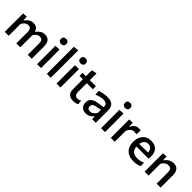

<svg xmlns="http://www.w3.org/2000/svg" viewBox="343 -2203 3674 3674"><g transform="rotate(45 2180.0 -366.0)"><path d="M77 0V-497L168.5 -503L172.5 -413.5H183Q199 -436.5 222.5 -458.5Q246 -480.5 277.8 -495Q309.5 -509.5 350 -509.5Q405 -509.5 436.8 -484.2Q468.5 -459 481 -412H488Q514 -447.5 556.2 -478.5Q598.5 -509.5 660 -509.5Q736.5 -509.5 771.5 -463.5Q806.5 -417.5 806.5 -332.5V0H699.5V-301.5Q699.5 -355.5 681.8 -383Q664 -410.5 618 -410.5Q578.5 -410.5 548.5 -386.8Q518.5 -363 496.5 -329V0H390V-301.5Q390 -355.5 372.2 -383Q354.5 -410.5 308 -410.5Q267 -410.5 236.5 -384.5Q206 -358.5 184 -323.5V0Z M951.5 0V-497L1058.5 -500.5V0ZM1003.5 -598Q971 -598 951.5 -614.8Q932 -631.5 932 -667.5Q932 -701 951.8 -718.5Q971.5 -736 1004.5 -736Q1037.5 -736 1057 -717.8Q1076.5 -699.5 1076.5 -667.5Q1076.5 -631.5 1057 -614.8Q1037.5 -598 1003.5 -598Z M1214.5 0V-732L1321.5 -743.5V0Z M1477.5 0V-497L1584.5 -500.5V0ZM1529.5 -598Q1497 -598 1477.5 -614.8Q1458 -631.5 1458 -667.5Q1458 -701 1477.8 -718.5Q1497.5 -736 1530.5 -736Q1563.5 -736 1583 -717.8Q1602.5 -699.5 1602.5 -667.5Q1602.5 -631.5 1583 -614.8Q1563.5 -598 1529.5 -598Z M1937.5 12Q1860.5 12 1818.2 -26.8Q1776 -65.5 1776 -151V-414.5H1685.5V-497H1776V-658.5L1881.5 -679.5V-497H2046.5V-414.5H1881.5V-180.5Q1881.5 -78 1966 -78Q1984 -78 2004.8 -84.2Q2025.5 -90.5 2043 -103.5L2050.5 -13.5Q2033.5 -2 2002.2 5Q1971 12 1937.5 12Z M2273 10.5Q2209 10.5 2167 -27.8Q2125 -66 2125 -136.5Q2125 -191.5 2149.2 -224Q2173.5 -256.5 2211 -272.8Q2248.5 -289 2288 -295L2435.5 -318Q2437.5 -359.5 2423 -381.5Q2408.5 -403.5 2383 -411.5Q2357.5 -419.5 2325 -419.5Q2290.5 -419.5 2247 -408.8Q2203.5 -398 2152.5 -375L2146.5 -470Q2183.5 -484.5 2238 -496.8Q2292.5 -509 2351 -509Q2439.5 -509 2489.2 -468.5Q2539 -428 2539 -336.5V0H2442.5L2436.5 -66H2427Q2405.5 -38.5 2366.8 -14Q2328 10.5 2273 10.5ZM2308 -74.5Q2344 -74.5 2377.8 -98.2Q2411.5 -122 2433 -164.5V-252.5Q2426 -248 2414 -244Q2402 -240 2378.5 -235Q2355 -230 2312.5 -222.5Q2275.5 -216 2254.5 -195.8Q2233.5 -175.5 2233.5 -141Q2233.5 -104.5 2255.8 -89.5Q2278 -74.5 2308 -74.5Z M2683.5 0V-497L2790.5 -500.5V0ZM2735.5 -598Q2703 -598 2683.5 -614.8Q2664 -631.5 2664 -667.5Q2664 -701 2683.8 -718.5Q2703.5 -736 2736.5 -736Q2769.5 -736 2789 -717.8Q2808.5 -699.5 2808.5 -667.5Q2808.5 -631.5 2789 -614.8Q2769.5 -598 2735.5 -598Z M2946.5 0V-497L3038 -503L3042 -405H3052Q3072 -449 3097.5 -471.5Q3123 -494 3149.5 -501.8Q3176 -509.5 3199 -509.5Q3211.5 -509.5 3225.8 -507.5Q3240 -505.5 3252.5 -501L3243 -395Q3225.5 -398 3211.5 -399.5Q3197.5 -401 3179.5 -401Q3161 -401 3137.5 -393.5Q3114 -386 3091.8 -361.8Q3069.5 -337.5 3053.5 -288V0Z M3568 11.5Q3476.5 11.5 3417.5 -22.2Q3358.5 -56 3330.2 -115.2Q3302 -174.5 3302 -251Q3302 -326.5 3329.5 -384.8Q3357 -443 3409.2 -476Q3461.5 -509 3536 -509Q3633 -509 3688.2 -454.5Q3743.5 -400 3743.5 -293.5Q3743.5 -255.5 3739.5 -229H3410.5Q3415.5 -159 3457 -119Q3498.5 -79 3579.5 -79Q3613 -79 3654.2 -87.5Q3695.5 -96 3730.5 -115L3734.5 -22Q3706 -7 3663.2 2.2Q3620.5 11.5 3568 11.5ZM3537 -427.5Q3487.5 -427.5 3454.5 -393Q3421.5 -358.5 3412.5 -302.5L3648 -306Q3646 -363.5 3615.2 -395.5Q3584.5 -427.5 3537 -427.5Z M3861.5 0V-497L3953 -503L3957 -413H3967.5Q3983.5 -436 4008 -458.2Q4032.5 -480.5 4065.8 -495Q4099 -509.5 4141.5 -509.5Q4219 -509.5 4256.2 -464.5Q4293.5 -419.5 4293.5 -332.5V0H4186.5V-301.5Q4186.5 -355.5 4167.8 -383Q4149 -410.5 4100 -410.5Q4056.5 -410.5 4024.2 -385Q3992 -359.5 3968.5 -323.5V0Z"/></g></svg>

Font: Commissioner Medium
Style: Regular
Weight: 500
Designer: Kostas Bartsokas
Foundry: Kostas Bartsokas
Version: Version 1.000; ttfautohint (v1.8.3)